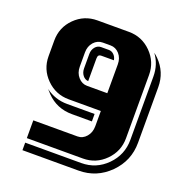

<svg xmlns="http://www.w3.org/2000/svg" viewBox="-128 -745 845 912"><g transform="rotate(20 295.0 -289.5)"><path d="M589.8 -160.2Q589.8 -68.4 525.1 -3.7Q460.4 61 369.1 61H85.9V22.9H369.1Q444.3 22.9 497.6 -30.8Q550.8 -84.5 550.8 -160.2V-480Q550.8 -541.5 516.1 -587.9Q526.4 -580.6 536.1 -570.8Q589.8 -517.1 589.8 -440.9ZM528.8 -160.2Q528.8 -94.2 481.9 -47.1Q435.1 0 369.1 0H85.9V-89.8H309.1Q335.4 -89.8 353.8 -111.3Q372.1 -132.8 372.1 -164.1V-241.2H210Q143.6 -241.2 96.7 -288.1Q49.8 -335 49.8 -400.9V-480Q49.8 -546.9 96.7 -593.5Q143.6 -640.1 210 -640.1H369.1Q435.1 -640.1 481.9 -593.3Q528.8 -546.4 528.8 -480ZM372.1 -331.1V-477.1Q372.1 -508.3 353.8 -529.1Q335.4 -549.8 309.1 -549.8H270Q243.2 -549.8 224.6 -529.1Q206.1 -508.3 206.1 -477.1V-404.8Q206.1 -373.5 224.9 -352.3Q243.7 -331.1 270 -331.1ZM349.1 -180.2H248Q171.4 -180.2 119.1 -233.9Q115.7 -236.8 101.1 -253.9Q149.4 -217.8 210 -217.8H349.1ZM309.1 -526.9Q323.2 -526.9 334.2 -516.4Q345.2 -505.9 348.1 -488.8H286.1Q275.4 -488.8 271.2 -483.9Q267.1 -479 267.1 -467.8V-354Q250.5 -355 239.3 -369.4Q228 -383.8 228 -404.8V-477.1Q228 -498 240 -512.5Q252 -526.9 270 -526.9Z"/></g></svg>

Font: Laconic
Style: Shadow
Weight: 900
Width: 6
Designer: Robby Woodard
Version: Version 1.000